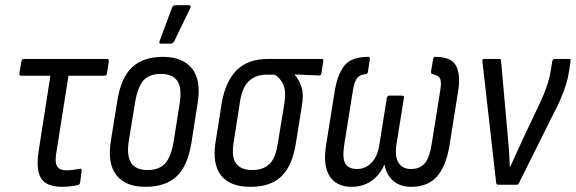

<svg xmlns="http://www.w3.org/2000/svg" viewBox="-20 -715 2228 743"><path d="M219 8Q181 8 158.5 -6Q136 -20 129 -50Q122 -80 129 -127L175 -422H62Q54 -422 55 -431L63 -478Q65 -487 72 -487H394Q403 -487 401 -477L394 -431Q393 -422 384 -422H245L197 -118Q192 -84 202 -70Q212 -56 236 -56Q251 -56 265 -58Q279 -60 290 -62Q297 -63 296 -54L290 -8Q289 -2 282 1Q269 4 253 6Q237 8 219 8Z M543 8Q466 8 430.5 -37Q395 -82 409 -170L434 -325Q448 -414 491 -454.5Q534 -495 611 -495Q686 -495 722.5 -450.5Q759 -406 745 -317L721 -164Q707 -74 664 -33Q621 8 543 8ZM551 -57Q596 -57 619 -82.5Q642 -108 652 -167L675 -313Q685 -374 666.5 -401.5Q648 -429 603 -429Q558 -429 535.5 -404Q513 -379 503 -320L479 -173Q469 -114 487 -85.5Q505 -57 551 -57ZM602 -546Q598 -546 597 -549.5Q596 -553 598 -557L646 -686Q648 -691 651.5 -693Q655 -695 661 -695H710Q716 -695 717 -691.5Q718 -688 716 -683L654 -555Q650 -546 639 -546Z M949 8Q870 8 835.5 -36Q801 -80 814 -164L838 -316Q852 -399 895.5 -443Q939 -487 1019 -487H1225Q1233 -487 1231 -478L1224 -432Q1222 -423 1215 -423L1120 -427V-426Q1137 -407 1146.5 -379Q1156 -351 1148 -304L1125 -161Q1112 -76 1070.5 -34Q1029 8 949 8ZM956 -57Q999 -57 1023 -80.5Q1047 -104 1055 -160L1080 -312Q1088 -363 1076 -388.5Q1064 -414 1043 -426H1011Q971 -426 944.5 -402.5Q918 -379 909 -323L884 -163Q875 -107 894 -82Q913 -57 956 -57Z M1341 8Q1282 8 1255.5 -33.5Q1229 -75 1242 -154L1276 -367Q1287 -429 1313.5 -462Q1340 -495 1405 -495Q1413 -495 1411 -486L1404 -438Q1402 -428 1395 -428Q1371 -426 1361 -411.5Q1351 -397 1346 -367L1312 -154Q1304 -102 1316.5 -81.5Q1329 -61 1362 -61Q1394 -61 1417.5 -85Q1441 -109 1448 -155L1477 -336Q1479 -345 1486 -345H1536Q1545 -345 1543 -336L1514 -155Q1507 -109 1522.5 -85Q1538 -61 1570 -61Q1604 -61 1622.5 -81.5Q1641 -102 1650 -154L1684 -367Q1689 -397 1683 -410.5Q1677 -424 1654 -428Q1647 -430 1648 -438L1656 -486Q1658 -495 1665 -495Q1726 -495 1744.5 -461Q1763 -427 1753 -363L1719 -150Q1706 -71 1670.5 -31.5Q1635 8 1572 8Q1529 8 1502.5 -14.5Q1476 -37 1468 -77H1467Q1451 -39 1418 -15.5Q1385 8 1341 8Z M1908 0Q1901 0 1900 -8L1847 -476Q1845 -487 1853 -487H1912Q1919 -487 1919 -479L1945 -188Q1948 -158 1950 -128.5Q1952 -99 1953 -69H1954Q1968 -99 1981.5 -129Q1995 -159 2009 -189L2065 -307Q2077 -332 2085.5 -353Q2094 -374 2100.5 -395Q2107 -416 2111 -440L2117 -477Q2119 -487 2126 -487H2181Q2190 -487 2188 -477L2182 -440Q2178 -412 2169.5 -385.5Q2161 -359 2149.5 -332Q2138 -305 2121 -273L1988 -6Q1985 0 1979 0Z"/></svg>

Font: Sofia Sans Condensed
Style: Italic
Weight: 400
Italic angle: -9°
Designer: Botio Nikoltchev, Ani Petrova
Foundry: lettersoup
Version: Version 4.101